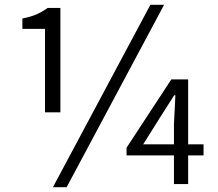

<svg xmlns="http://www.w3.org/2000/svg" viewBox="-20 -765 906 798"><path d="M167 -298V-645H73V-688Q108 -695 132 -705.5Q156 -716 178 -732H231V-298ZM200 13 605 -745H662L257 13ZM703 0V-119H506V-151L692 -435H762V-165H826V-119H762V0ZM703 -165V-249L709 -369H704L646 -278L575 -165Z"/></svg>

Font: Source Han Sans SC Normal
Style: Regular
Weight: 350
Designer: Ryoko NISHIZUKA 西塚涼子 (kana, bopomofo & ideographs); Paul D. Hunt (Latin, Greek & Cyrillic); Sandoll Communications 산돌커뮤니
Foundry: Adobe
Version: Version 2.004;hotconv 1.0.118;makeotfexe 2.5.65603